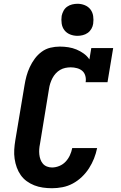

<svg xmlns="http://www.w3.org/2000/svg" viewBox="-20 -990 640 1018"><path d="M256 8Q231 8 207 4.5Q183 1 161.5 -7.5Q140 -16 121.5 -29.5Q103 -43 90 -61.5Q77 -80 69 -102Q61 -124 57.5 -148Q54 -172 55.5 -196.5Q57 -221 61 -245L110 -538Q114 -563 120.5 -587Q127 -611 138 -634.5Q149 -658 164.5 -679Q180 -700 201 -715.5Q222 -731 247 -737Q272 -743 297 -743Q320 -743 342.5 -739.5Q365 -736 385.5 -727.5Q406 -719 424 -706Q442 -693 454 -675L464 -735H580L550 -554H434Q437 -571 432.5 -587.5Q428 -604 416.5 -614Q405 -624 388.5 -628.5Q372 -633 355 -633Q341 -633 326.5 -630Q312 -627 299 -619.5Q286 -612 275.5 -600.5Q265 -589 258 -575.5Q251 -562 246.5 -548Q242 -534 240 -520L192 -227Q189 -213 188 -199Q187 -185 188.5 -171Q190 -157 194.5 -144.5Q199 -132 207.5 -122Q216 -112 229 -107Q242 -102 256 -102Q275 -102 294.5 -110Q314 -118 328 -133Q342 -148 350.5 -166.5Q359 -185 363 -205H495Q489 -176 478.5 -149.5Q468 -123 452 -98Q436 -73 414 -52Q392 -31 366 -17Q340 -3 311.5 2.5Q283 8 256 8ZM391 -800Q370 -800 351.5 -807.5Q333 -815 321.5 -830Q310 -845 307 -865Q304 -885 307 -906Q310 -920 317 -933Q324 -946 336 -954.5Q348 -963 362.5 -966.5Q377 -970 391 -970Q411 -970 429.5 -962.5Q448 -955 459.5 -940Q471 -925 474 -905Q477 -885 474 -864Q472 -850 464.5 -837Q457 -824 445 -815.5Q433 -807 418.5 -803.5Q404 -800 391 -800Z"/></svg>

Font: Iosevka Etoile XBdObl
Style: Regular
Weight: 800
Italic angle: -9°
Designer: Belleve Invis
Foundry: Belleve Invis
Version: Version 15.5.2; ttfautohint (v1.8.4)